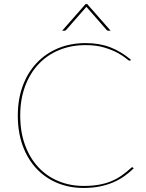

<svg xmlns="http://www.w3.org/2000/svg" viewBox="-20 -921 723 949"><path d="M68 0ZM633 -94.5Q635 -94.5 636.5 -93L641 -89Q619 -67.5 593.8 -49.8Q568.5 -32 538.5 -19.2Q508.5 -6.5 472.5 0.8Q436.5 8 393 8Q322.5 8 263 -16.8Q203.5 -41.5 160 -88Q116.5 -134.5 92.2 -200.8Q68 -267 68 -350Q68 -430 92.2 -496Q116.5 -562 160.8 -609.2Q205 -656.5 266.8 -682.2Q328.5 -708 403 -708Q437.5 -708 468 -702.8Q498.5 -697.5 525.8 -687Q553 -676.5 578 -661.2Q603 -646 627 -626L625 -623Q624 -621 620 -621Q616.5 -621 602.2 -633Q588 -645 561.5 -659.5Q535 -674 495.8 -686Q456.5 -698 403 -698Q332 -698 272.8 -673.8Q213.5 -649.5 170.8 -604.2Q128 -559 104 -494.5Q80 -430 80 -350Q80 -268.5 103.8 -204Q127.5 -139.5 169.5 -94.5Q211.5 -49.5 268.8 -25.8Q326 -2 393 -2Q435.5 -2 469 -8Q502.5 -14 530.2 -25.5Q558 -37 581.8 -53.8Q605.5 -70.5 629 -92Q631.5 -94.5 633 -94.5ZM527 -769H517Q514.5 -769 512 -769.8Q509.5 -770.5 507 -773L409 -885Q408 -885.5 407 -887.5L405 -885L307 -773Q304.5 -770.5 302 -769.8Q299.5 -769 297 -769H287L403 -901H411Z"/></svg>

Font: Lato Hairline
Style: Regular
Weight: 100
Designer: Lukasz Dziedzic
Foundry: tyPoland Lukasz Dziedzic
Version: Version 2.007; 2014-02-27